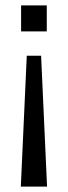

<svg xmlns="http://www.w3.org/2000/svg" viewBox="-20 -510 251 710"><path d="M57 180 79 -304H132L154 180ZM58 -394V-490H153V-394Z"/></svg>

Font: Nunito Sans 10pt Condensed
Style: Regular
Weight: 400
Width: 3
Designer: Vernon Adams
Foundry: Vernon Adams
Version: Version 3.101;gftools[0.9.27]